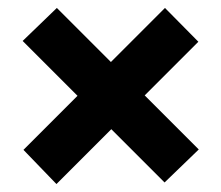

<svg xmlns="http://www.w3.org/2000/svg" viewBox="-20 -520 557 483"><path d="M394 -61 260 -195 122 -57 39 -143 175 -279 37 -417 123 -500 259 -364 395 -500 479 -415 344 -280 480 -144Z"/></svg>

Font: Mach SemiBold
Style: Regular
Weight: 600
Version: Version 1.002